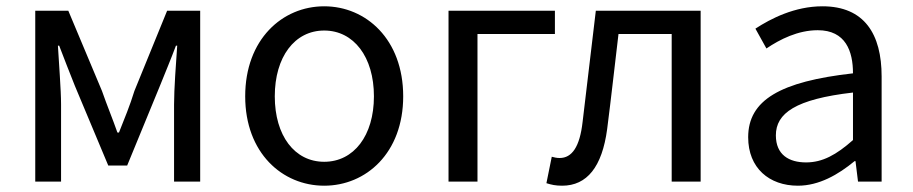

<svg xmlns="http://www.w3.org/2000/svg" viewBox="-20 -577 2901 610"><path d="M92 0H174V-245C174 -293 167 -376 164 -432H168C184 -390 202 -344 218 -304L324 -51H384L488 -304C504 -344 523 -389 539 -432H543C539 -376 533 -293 533 -245V0H616V-543H511L407 -288C393 -242 375 -199 358 -156H353C338 -199 320 -242 304 -288L197 -543H92Z M1010 13C1143 13 1261 -91 1261 -271C1261 -452 1143 -557 1010 -557C877 -557 759 -452 759 -271C759 -91 877 13 1010 13ZM1010 -63C916 -63 853 -146 853 -271C853 -396 916 -480 1010 -480C1104 -480 1168 -396 1168 -271C1168 -146 1104 -63 1010 -63Z M1405 0H1497V-469H1743V-543H1405Z M1766 13C1845 13 1893 -47 1909 -167C1922 -268 1933 -369 1945 -469H2114V0H2206V-543H1873C1859 -426 1845 -308 1831 -190C1822 -110 1797 -75 1758 -75C1748 -75 1741 -77 1733 -79L1716 5C1732 10 1745 13 1766 13Z M2515 13C2582 13 2643 -22 2695 -65H2698L2706 0H2781V-334C2781 -469 2726 -557 2593 -557C2505 -557 2429 -518 2380 -486L2415 -423C2458 -452 2515 -481 2578 -481C2667 -481 2690 -414 2690 -344C2459 -318 2357 -259 2357 -141C2357 -43 2424 13 2515 13ZM2541 -61C2487 -61 2445 -85 2445 -147C2445 -217 2507 -262 2690 -283V-132C2637 -85 2593 -61 2541 -61Z"/></svg>

Font: Source Han Sans KR
Style: Regular
Weight: 400
Designer: Ryoko NISHIZUKA 西塚涼子 (kana, bopomofo & ideographs); Paul D. Hunt (Latin, Greek & Cyrillic); Sandoll Communications 산돌커뮤니
Foundry: Adobe
Version: Version 2.004;hotconv 1.0.118;makeotfexe 2.5.65603